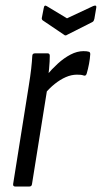

<svg xmlns="http://www.w3.org/2000/svg" viewBox="-20 -682 372 702"><path d="M36 0Q27 0 28 -9L85 -367Q91 -404 94 -430.5Q97 -457 98 -477Q98 -487 108 -487H154Q162 -487 162 -478Q162 -458 159.5 -431Q157 -404 154 -387V-365L97 -9Q96 0 87 0ZM142 -337 150 -406Q169 -429 191.5 -449.5Q214 -470 238 -482.5Q262 -495 285 -495Q292 -495 296.5 -494.5Q301 -494 304 -493Q310 -492 310 -484Q309 -467 305.5 -448.5Q302 -430 297 -413Q294 -403 286 -406Q280 -408 274.5 -408.5Q269 -409 261 -409Q241 -409 220.5 -400Q200 -391 180 -375Q160 -359 142 -337ZM321 -660Q334 -665 332 -654L325 -613Q324 -609 322.5 -606Q321 -603 317 -601L226 -555Q219 -550 214 -555L140 -605Q136 -607 134 -610Q132 -613 133 -617L140 -653Q142 -666 152 -659L225 -615Z"/></svg>

Font: Sofia Sans Condensed
Style: Italic
Weight: 400
Italic angle: -9°
Designer: Botio Nikoltchev, Ani Petrova
Foundry: lettersoup
Version: Version 4.101